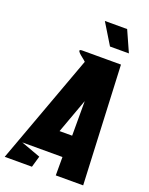

<svg xmlns="http://www.w3.org/2000/svg" viewBox="-174 -977 820 1060"><g transform="rotate(20 236.5 -447.0)"><path d="M451 0H290V-108H54L169 -66L150 0H-10L226 -644Q218 -652 205.5 -661.5Q193 -671 185 -679Q177 -687 177 -692.5Q177 -698 193 -698H419ZM300 -237V-440L226 -237ZM328 -771 253 -894H384L439 -771Z"/></g></svg>

Font: Relentless
Style: Condensed Bold Italic
Weight: 700
Width: 3
Italic angle: -7°
Designer: Sparks studio
Foundry: Sparks Studio
Version: Version 1.101